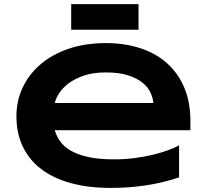

<svg xmlns="http://www.w3.org/2000/svg" viewBox="-20 -898 1008 936"><path d="M853 -33.2Q770.5 -5.9 688.2 6.1Q606 18.1 520 18.1Q410.2 18.1 324.5 -5.6Q238.8 -29.3 180.2 -74.2Q121.6 -119.1 90.8 -184.1Q60.1 -249 60.1 -331.1Q60.1 -407.2 91.1 -472.4Q122.1 -537.6 179 -585.7Q235.8 -633.8 316.4 -660.9Q397 -688 496.1 -688Q587.4 -688 663.3 -663.3Q739.3 -638.7 793.7 -590.3Q848.1 -542 878.2 -471.2Q908.2 -400.4 908.2 -308.1V-263.2H247.1Q255.9 -231.4 276.1 -205.1Q296.4 -178.7 331.1 -160.2Q365.7 -141.6 416.3 -131.3Q466.8 -121.1 537.1 -121.1Q586.9 -121.1 634.8 -127.2Q682.6 -133.3 724.1 -143.3Q765.6 -153.3 799.1 -165.5Q832.5 -177.7 853 -189.9ZM728 -396Q725.6 -420.9 713.1 -447.5Q700.7 -474.1 673.8 -495.6Q647 -517.1 603.5 -531Q560.1 -544.9 495.1 -544.9Q434.1 -544.9 389.6 -529.8Q345.2 -514.6 315.2 -492.2Q285.2 -469.7 268.6 -443.8Q252 -418 247.1 -396ZM327.1 -752.9V-877.9H655.3V-752.9Z"/></svg>

Font: Syncopate
Style: Bold
Weight: 700
Designer: Astigmatic (AOETI)
Foundry: Astigmatic (AOETI)
Version: Version 1.001 2011